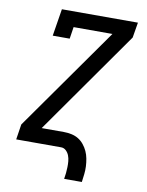

<svg xmlns="http://www.w3.org/2000/svg" viewBox="-97 -803 794 1037"><g transform="rotate(10 300.0 -285.0)"><path d="M328 165Q331 149 332.5 132.5Q334 116 334.5 99.5Q335 83 333.5 67Q332 51 326.5 36.5Q321 22 309.5 11Q298 0 282 0H36L49 -84L449 -651H236L226 -586H133L157 -735H574L560 -651L161 -84H282Q304 -84 325 -79.5Q346 -75 363 -64.5Q380 -54 393 -38Q406 -22 414.5 -3.5Q423 15 427 36Q431 57 432 78.5Q433 100 430.5 121.5Q428 143 425 165Z"/></g></svg>

Font: Iosevka Slab MdExObl
Style: Regular
Weight: 500
Width: 7
Italic angle: -9°
Monospace: yes
Designer: Belleve Invis
Foundry: Belleve Invis
Version: Version 11.1.1; ttfautohint (v1.8.3)